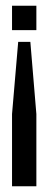

<svg xmlns="http://www.w3.org/2000/svg" viewBox="-20 -650 169 670"><path d="M106.9 -544.9H22V-629.9H106.9ZM85.9 -503.9 106.9 -252V0H22V-252L43.5 -503.9Z"/></svg>

Font: Fibel Sued LRS
Style: Regular
Weight: 400
Designer: Peter Wiegel
Foundry: Peter Wiegel
Version: Version 000.000